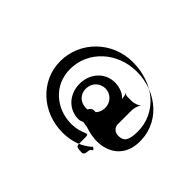

<svg xmlns="http://www.w3.org/2000/svg" viewBox="-100 -977 1121 1121"><g transform="rotate(45 460.5 -416.5)"><path d="M718 -344C670 -344 667 -386 667 -386V-505C667 -523 676 -551 685 -561V-562C675 -553 648 -543 630 -543H592C585 -543 574 -547 570 -551V-549C581 -538 576 -517 584 -504V-506C567 -534 524 -551 483 -551C401 -551 342 -484 342 -399C342 -315 401 -248 483 -248C522 -248 556 -291 577 -313C577 -338 576 -341 562 -340C548 -340 550 -340 550 -336C550 -332 551 -336 536 -342C531 -344 526 -349 520 -349C493 -351 478 -333 478 -306C478 -278 494 -256 522 -256C529 -254 537 -252 545 -253C585 -240 620 -231 660 -233C734 -235 820 -277 829 -390C842 -564 698 -686 529 -686C371 -686 242 -572 242 -420C242 -288 349 -199 473 -199C574 -199 588 -256 588 -192C588 -128 579 -124 640 -124C658 -130 653 -157 659 -170C678 -183 674 -183 660 -193C653 -198 667 -201 649 -186C639 -180 586 -127 473 -127C306 -127 169 -250 169 -413C169 -576 303 -709 473 -709C647 -709 780 -599 780 -442C780 -368 761 -344 718 -344ZM388 -405C388 -452 424 -487 469 -487C512 -487 548 -452 548 -405C548 -359 514 -325 469 -325C421 -325 388 -359 388 -405Z"/></g></svg>

Font: Hussar Przerywany
Style: Regular
Weight: 400
Foundry: Cannot Into Space Fonts
Version: Version 0.982